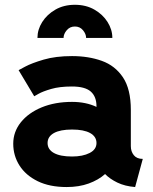

<svg xmlns="http://www.w3.org/2000/svg" viewBox="-20 -753 628 786"><path d="M252.9 12.7Q183.1 12.7 134.3 -11.2Q85.4 -35.2 59.8 -75.4Q34.2 -115.7 34.2 -164.6Q34.2 -213.4 65.2 -252.2Q96.2 -291 150.6 -313.5Q205.1 -335.9 274.9 -335.9Q331.5 -335.9 375 -315.4V-317.9Q375 -357.4 351.6 -378.2Q328.1 -398.9 274.4 -398.9Q224.1 -398.9 189.7 -388.9Q155.3 -378.9 137.7 -368.9Q120.1 -358.9 120.1 -358.9L56.2 -465.8Q56.2 -465.8 83 -480.2Q109.9 -494.6 158.9 -509Q208 -523.4 274.9 -523.4Q342.3 -523.4 396.7 -503.9Q451.2 -484.4 483.4 -436.3Q515.6 -388.2 515.6 -302.7V-154.8Q515.6 -132.8 527.8 -117.7Q540 -102.5 564.5 -102.5L533.2 12.7Q491.2 9.3 460.4 -5.6Q429.7 -20.5 410.2 -40.5Q382.8 -16.1 343 -1.7Q303.2 12.7 252.9 12.7ZM375 -167.5Q375 -193.8 349.1 -208.3Q323.2 -222.7 274.9 -222.7Q226.6 -222.7 200.7 -208.3Q174.8 -193.8 174.8 -167.5Q174.8 -141.1 200.7 -126.7Q226.6 -112.3 274.9 -112.3Q318.8 -112.3 346.9 -126.7Q375 -141.1 375 -167.5ZM286.6 -733.4Q332 -733.4 366.5 -713.6Q400.9 -693.8 420.4 -662.8Q439.9 -631.8 439.9 -597.7H332.5Q332.5 -613.8 319.8 -629.2Q307.1 -644.5 286.6 -644.5Q266.1 -644.5 253.2 -629.2Q240.2 -613.8 240.2 -597.7H133.3Q133.3 -631.8 152.8 -662.8Q172.4 -693.8 206.8 -713.6Q241.2 -733.4 286.6 -733.4Z"/></svg>

Font: Giphurs
Style: Bold
Weight: 700
Version: Version 0.920; ttfautohint (v1.8.4.7-5d5b)